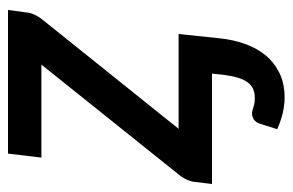

<svg xmlns="http://www.w3.org/2000/svg" viewBox="-157 -404 732 480"><g transform="rotate(-90 209.0 -164.0)"><path d="M418 -465Q417 -453.5 412 -443Q407 -432.5 400 -424L127 -83.5H364L353 21Q349.5 53.5 339.2 82.5Q329 111.5 311 133.5Q293 155.5 266.8 168.5Q240.5 181.5 205 181.5Q167.5 181.5 126 163L139.5 120.5Q143.5 108.5 151.2 104.2Q159 100 165 100Q171.5 100 181 103.5Q190.5 107 205 107Q230.5 107 243.8 88.2Q257 69.5 262 28.5L265 0H-11L-5.5 -45Q-5 -52.5 0 -63.2Q5 -74 12.5 -83L287.5 -426.5H55L65 -510H424Z"/></g></svg>

Font: Lato Semibold
Style: Italic
Weight: 600
Italic angle: -7°
Designer: Lukasz Dziedzic
Foundry: tyPoland Lukasz Dziedzic
Version: Version 2.006; 2014-01-15